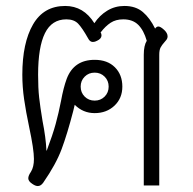

<svg xmlns="http://www.w3.org/2000/svg" viewBox="-20 -623 648 645"><path d="M463 -439Q463 -470 473 -486Q463 -521 444.5 -539.5Q426 -558 394 -558Q369 -558 351.5 -546.5Q334 -535 318 -514Q321 -510 321 -504Q321 -493 306 -486Q299 -482 292 -482Q282 -482 276 -494Q257 -528 243 -543Q229 -558 203 -558Q154 -558 131 -511.5Q108 -465 108 -372Q108 -327 111.5 -295.5Q115 -264 123 -216Q134 -161 136 -117H137Q157 -170 167 -206.5Q177 -243 185 -284Q193 -328 204 -358Q228 -422 298 -422Q341 -422 366 -397Q391 -372 391 -332Q391 -293 364.5 -268Q338 -243 298 -243Q259 -243 231 -271L226 -250Q206 -173 187 -122Q168 -71 125 -9Q117 2 107 2Q99 2 89 -5Q75 -14 75 -24Q75 -33 84 -46Q94 -62 94 -89Q94 -121 78 -196Q67 -248 61 -289.5Q55 -331 55 -372Q55 -479 91 -541Q127 -603 199 -603Q261 -603 297 -545Q314 -571 340 -587Q366 -603 398 -603Q436 -603 460 -582.5Q484 -562 501 -527Q506 -534 512 -534Q519 -534 531 -523Q543 -512 543 -501Q543 -494 538.5 -488.5Q534 -483 533 -482Q524 -472 519.5 -463.5Q515 -455 515 -439V0H463ZM345 -332Q345 -352 331.5 -365.5Q318 -379 298 -379Q278 -379 264.5 -365.5Q251 -352 251 -332Q251 -312 264.5 -298.5Q278 -285 298 -285Q318 -285 331.5 -298.5Q345 -312 345 -332Z"/></svg>

Font: Niramit ExtraLight
Style: Regular
Weight: 200
Designer: Katatrad Aksorn Co.,Ltd.
Foundry: Cadson Demak Co.,Ltd.
Version: Version 1.000; ttfautohint (v1.6)